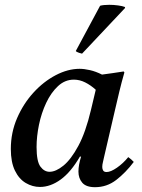

<svg xmlns="http://www.w3.org/2000/svg" viewBox="-20 -766 591 798"><path d="M146 11Q115 11 87 -5.5Q59 -22 42 -57Q25 -92 25 -147Q25 -215 51 -275Q77 -335 119 -381Q161 -427 211.5 -453.5Q262 -480 311 -480Q330 -480 354 -474.5Q378 -469 404 -456Q425 -459 447.5 -462Q470 -465 494 -469L497 -465Q485 -423 476 -385.5Q467 -348 458 -309L412 -111Q411 -104 408 -93Q405 -82 405 -72Q405 -63 409 -57Q413 -51 423 -51Q440 -51 466 -69Q492 -87 513 -113Q526 -104 536 -93Q502 -48 463 -18Q424 12 375 12Q338 12 322 -6.5Q306 -25 306 -53Q306 -80 317 -115H312Q275 -51 232.5 -20Q190 11 146 11ZM378 -393Q357 -412 334 -423.5Q311 -435 287 -435Q250 -435 221 -408Q192 -381 172 -338.5Q152 -296 142 -247.5Q132 -199 132 -155Q132 -95 148 -73.5Q164 -52 186 -52Q212 -52 243.5 -77.5Q275 -103 305.5 -159.5Q336 -216 358 -309ZM499 -737 500 -733 321 -543Q319 -543 308.5 -546.5Q298 -550 295 -554L396 -742Q402 -744 412.5 -745Q423 -746 434 -746Q452 -746 470.5 -743.5Q489 -741 499 -737Z"/></svg>

Font: Tiro Gurmukhi
Style: Italic
Weight: 400
Italic angle: -11°
Designer: Gurmukhi: John Hudson & Fiona Ross, assisted by Paul Hanslow. Latin: John Hudson with Paul Hanslow, assisted by Kaja Soj
Foundry: Tiro Typeworks Ltd.
Version: Version 1.52